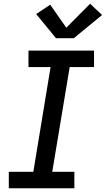

<svg xmlns="http://www.w3.org/2000/svg" viewBox="-20 -1005 565 1025"><path d="M27 0V-88H158L250 -647H132V-735H482V-647H352L259 -88H377V0ZM279 -801 173 -930 248 -980 334 -857 461 -985 525 -925 374 -801Z"/></svg>

Font: Iosevka Curly Slab SmBdObl
Style: Regular
Weight: 600
Italic angle: -9°
Monospace: yes
Designer: Belleve Invis
Foundry: Belleve Invis
Version: Version 11.0.0; ttfautohint (v1.8.3)